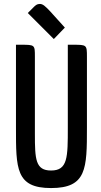

<svg xmlns="http://www.w3.org/2000/svg" viewBox="-20 -947 511 974"><path d="M324 -300C324 -149 324 -82 239 -82C160 -82 157 -139 157 -268V-659C157 -720 157 -720 85 -720H61V-300C61 -92 60 7 239 7C420 7 421 -92 421 -300V-659C421 -720 420 -720 349 -720H324ZM121 -881 253 -749 309 -807 234 -890C210 -915 198 -927 182 -927C167 -927 160 -920 148 -908Z"/></svg>

Font: Economica
Style: Bold
Weight: 700
Designer: Vicente Lamonaca
Foundry: Vicente Lamonaca
Version: Version 1.100